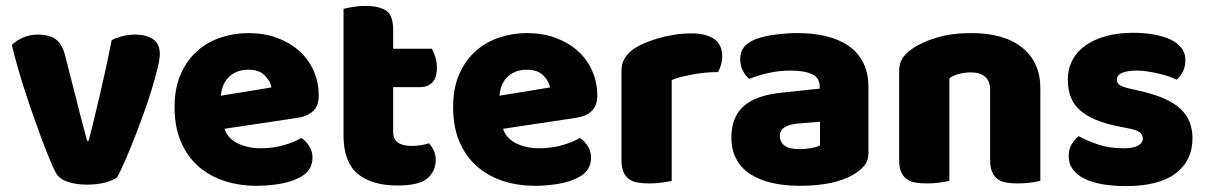

<svg xmlns="http://www.w3.org/2000/svg" viewBox="-20 -613 4087 650"><path d="M377 -13Q363 -2 336 5Q309 12 275 12Q236 12 207.5 2Q179 -8 168 -30Q159 -47 146.5 -77.5Q134 -108 120 -145.5Q106 -183 91 -226Q76 -269 62.5 -311Q49 -353 38 -392Q27 -431 20 -461Q34 -475 57.5 -485.5Q81 -496 109 -496Q144 -496 166.5 -481.5Q189 -467 200 -427L239 -274Q250 -229 260 -192.5Q270 -156 275 -136H280Q299 -210 320 -300Q341 -390 358 -477Q375 -486 396.5 -491Q418 -496 438 -496Q473 -496 497 -481Q521 -466 521 -429Q521 -413 513.5 -382.5Q506 -352 494.5 -313.5Q483 -275 467.5 -232Q452 -189 436 -148Q420 -107 404.5 -71.5Q389 -36 377 -13Z M849 16Q790 16 739.5 -0.5Q689 -17 651.5 -50Q614 -83 592.5 -133Q571 -183 571 -250Q571 -316 592.5 -363.5Q614 -411 649 -441.5Q684 -472 729 -486.5Q774 -501 821 -501Q874 -501 917.5 -485Q961 -469 992.5 -441Q1024 -413 1041.5 -374Q1059 -335 1059 -289Q1059 -255 1040 -237Q1021 -219 987 -214L740 -177Q751 -144 785 -127.5Q819 -111 863 -111Q904 -111 940.5 -121.5Q977 -132 1000 -146Q1016 -136 1027 -118Q1038 -100 1038 -80Q1038 -35 996 -13Q964 4 924 10Q884 16 849 16ZM821 -377Q797 -377 779.5 -369Q762 -361 751 -348.5Q740 -336 734.5 -320.5Q729 -305 728 -289L899 -317Q896 -337 877 -357Q858 -377 821 -377Z M1311 -167Q1311 -141 1327.5 -130Q1344 -119 1374 -119Q1389 -119 1405 -121.5Q1421 -124 1433 -128Q1442 -117 1448.5 -103.5Q1455 -90 1455 -71Q1455 -33 1426.5 -9Q1398 15 1326 15Q1238 15 1190.5 -25Q1143 -65 1143 -155V-583Q1154 -586 1174.5 -589.5Q1195 -593 1218 -593Q1262 -593 1286.5 -577.5Q1311 -562 1311 -512V-448H1442Q1448 -437 1453.5 -420.5Q1459 -404 1459 -384Q1459 -349 1443.5 -333.5Q1428 -318 1402 -318H1311Z M1792 16Q1733 16 1682.5 -0.5Q1632 -17 1594.5 -50Q1557 -83 1535.5 -133Q1514 -183 1514 -250Q1514 -316 1535.5 -363.5Q1557 -411 1592 -441.5Q1627 -472 1672 -486.5Q1717 -501 1764 -501Q1817 -501 1860.5 -485Q1904 -469 1935.5 -441Q1967 -413 1984.5 -374Q2002 -335 2002 -289Q2002 -255 1983 -237Q1964 -219 1930 -214L1683 -177Q1694 -144 1728 -127.5Q1762 -111 1806 -111Q1847 -111 1883.5 -121.5Q1920 -132 1943 -146Q1959 -136 1970 -118Q1981 -100 1981 -80Q1981 -35 1939 -13Q1907 4 1867 10Q1827 16 1792 16ZM1764 -377Q1740 -377 1722.5 -369Q1705 -361 1694 -348.5Q1683 -336 1677.5 -320.5Q1672 -305 1671 -289L1842 -317Q1839 -337 1820 -357Q1801 -377 1764 -377Z M2254 -1Q2244 2 2222.5 5Q2201 8 2178 8Q2156 8 2138.5 5Q2121 2 2109 -7Q2097 -16 2090.5 -31.5Q2084 -47 2084 -72V-372Q2084 -395 2092.5 -411.5Q2101 -428 2117 -441Q2133 -454 2156.5 -464.5Q2180 -475 2207 -483Q2234 -491 2263 -495.5Q2292 -500 2321 -500Q2369 -500 2397 -481.5Q2425 -463 2425 -421Q2425 -407 2421 -393.5Q2417 -380 2411 -369Q2390 -369 2368 -367Q2346 -365 2325 -361Q2304 -357 2285.5 -352.5Q2267 -348 2254 -342Z M2688 -108Q2705 -108 2725.5 -111.5Q2746 -115 2756 -121V-201L2684 -195Q2656 -193 2638 -183Q2620 -173 2620 -153Q2620 -133 2635.5 -120.5Q2651 -108 2688 -108ZM2680 -501Q2734 -501 2778.5 -490Q2823 -479 2854.5 -456.5Q2886 -434 2903 -399.5Q2920 -365 2920 -318V-94Q2920 -68 2905.5 -51.5Q2891 -35 2871 -23Q2806 16 2688 16Q2635 16 2592.5 6Q2550 -4 2519.5 -24Q2489 -44 2472.5 -75Q2456 -106 2456 -147Q2456 -216 2497 -253Q2538 -290 2624 -299L2755 -313V-320Q2755 -349 2729.5 -361.5Q2704 -374 2656 -374Q2618 -374 2582 -366Q2546 -358 2517 -346Q2504 -355 2495 -373.5Q2486 -392 2486 -412Q2486 -438 2498.5 -453.5Q2511 -469 2537 -480Q2566 -491 2605.5 -496Q2645 -501 2680 -501Z M3332 -308Q3332 -339 3314.5 -353.5Q3297 -368 3267 -368Q3247 -368 3227.5 -363Q3208 -358 3194 -348V-1Q3184 2 3162.5 5Q3141 8 3118 8Q3096 8 3078.5 5Q3061 2 3049 -7Q3037 -16 3030.5 -31.5Q3024 -47 3024 -72V-372Q3024 -399 3035.5 -416Q3047 -433 3067 -447Q3101 -471 3152.5 -486Q3204 -501 3267 -501Q3380 -501 3441 -451.5Q3502 -402 3502 -314V-1Q3492 2 3470.5 5Q3449 8 3426 8Q3404 8 3386.5 5Q3369 2 3357 -7Q3345 -16 3338.5 -31.5Q3332 -47 3332 -72Z M4017 -145Q4017 -69 3960 -26Q3903 17 3792 17Q3750 17 3714 11Q3678 5 3652.5 -7.5Q3627 -20 3612.5 -39Q3598 -58 3598 -84Q3598 -108 3608 -124.5Q3618 -141 3632 -152Q3661 -136 3698.5 -123.5Q3736 -111 3785 -111Q3816 -111 3832.5 -120Q3849 -129 3849 -144Q3849 -158 3837 -166Q3825 -174 3797 -179L3767 -185Q3680 -202 3637.5 -238.5Q3595 -275 3595 -343Q3595 -380 3611 -410Q3627 -440 3656 -460Q3685 -480 3725.5 -491Q3766 -502 3815 -502Q3852 -502 3884.5 -496.5Q3917 -491 3941 -480Q3965 -469 3979 -451.5Q3993 -434 3993 -410Q3993 -387 3984.5 -370.5Q3976 -354 3963 -343Q3955 -348 3939 -353.5Q3923 -359 3904 -363.5Q3885 -368 3865.5 -371Q3846 -374 3830 -374Q3797 -374 3779 -366.5Q3761 -359 3761 -343Q3761 -332 3771 -325Q3781 -318 3809 -312L3840 -305Q3936 -283 3976.5 -244.5Q4017 -206 4017 -145Z"/></svg>

Font: Baloo Bhai
Style: Regular
Weight: 400
Designer: Supriya Tembe, Noopur Datye and Ek Type
Foundry: Ek Type
Version: Version 1.443;PS 1.000;hotconv 16.6.51;makeotf.lib2.5.65220;